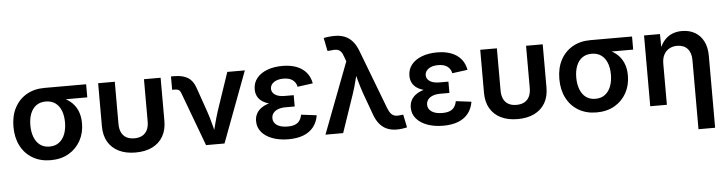

<svg xmlns="http://www.w3.org/2000/svg" viewBox="-52 -989 5475 1447"><g transform="rotate(-5 2685.0 -265.5)"><path d="M297.9 11.2Q219.7 11.2 161.4 -23.2Q103 -57.6 71 -119.4Q39.1 -181.2 39.1 -263.7Q39.1 -345.7 71 -406.7Q103 -467.8 161.1 -501.7Q219.2 -535.6 297.4 -535.6H612.8V-436.5H384.8L297.4 -432.6Q254.9 -432.6 225.8 -411.4Q196.8 -390.1 181.9 -352.1Q167 -314 167 -263.7Q167 -213.9 181.9 -174.8Q196.8 -135.7 225.8 -113.8Q254.9 -91.8 297.9 -91.8Q340.8 -91.8 370.1 -114Q399.4 -136.2 414.3 -175Q429.2 -213.9 429.2 -263.7Q429.2 -314 414.3 -352.1Q399.4 -390.1 370.1 -411.4Q340.8 -432.6 297.9 -432.6V-469.7Q353.5 -469.7 400.6 -456.3Q447.8 -442.9 482.7 -415Q517.6 -387.2 536.9 -345Q556.2 -302.7 556.2 -245.6Q556.2 -172.4 524.2 -114.3Q492.2 -56.2 434.3 -22.5Q376.5 11.2 297.9 11.2Z M939.9 9.3Q866.2 9.3 813.2 -16.8Q760.3 -43 731.9 -91.8Q703.6 -140.6 703.6 -209V-535.6H829.6V-216.3Q829.6 -178.2 842.3 -151.9Q855 -125.5 879.6 -111.8Q904.3 -98.1 939.9 -98.1Q975.6 -98.1 1000.2 -111.8Q1024.9 -125.5 1037.6 -151.9Q1050.3 -178.2 1050.3 -216.3V-535.6H1176.3V-209Q1176.3 -140.6 1147.9 -91.8Q1119.6 -43 1066.7 -16.8Q1013.7 9.3 939.9 9.3Z M1473.1 0 1321.8 -406.2Q1315.9 -423.3 1305.2 -430.4Q1294.4 -437.5 1275.9 -437.5H1254.9V-538.6H1277.8Q1344.2 -538.6 1383.1 -514.2Q1421.9 -489.7 1439.9 -435.1L1504.9 -248.5Q1521.5 -199.2 1534.2 -149.9Q1546.9 -100.6 1560.1 -49.8H1529.3Q1542.5 -100.6 1555.2 -149.9Q1567.9 -199.2 1583.5 -248.5L1680.7 -535.6H1813.5L1612.8 0Z M2096.2 10.3Q2030.8 10.3 1978 -8.5Q1925.3 -27.3 1894.8 -62.7Q1864.3 -98.1 1864.3 -147.5Q1864.3 -177.7 1877.4 -202.9Q1890.6 -228 1917.2 -246.3Q1943.8 -264.6 1984.4 -274.7Q2024.9 -284.7 2079.1 -284.7H2164.1V-231.9H2095.7Q2062.5 -231.9 2038.6 -222.9Q2014.6 -213.9 2001.7 -197Q1988.8 -180.2 1988.8 -157.7Q1988.8 -125 2017.6 -105.5Q2046.4 -85.9 2098.6 -85.9Q2132.8 -85.9 2154.8 -95Q2176.8 -104 2189.2 -121.8Q2201.7 -139.6 2206.5 -166L2323.7 -151.4Q2315.4 -100.1 2286.9 -63.7Q2258.3 -27.3 2210.7 -8.5Q2163.1 10.3 2096.2 10.3ZM2081.5 -258.8Q2027.8 -258.8 1988.5 -267.6Q1949.2 -276.4 1924.1 -293Q1898.9 -309.6 1887 -333.3Q1875 -356.9 1875 -385.7Q1875 -435.5 1903.6 -470.9Q1932.1 -506.3 1982.7 -525.4Q2033.2 -544.4 2097.7 -544.4Q2159.2 -544.4 2204.6 -526.9Q2250 -509.3 2278.1 -475.8Q2306.2 -442.4 2314.9 -393.6L2198.7 -377.9Q2192.4 -410.6 2167.2 -429.4Q2142.1 -448.2 2097.7 -448.2Q2051.8 -448.2 2024.7 -429Q1997.6 -409.7 1997.6 -379.9Q1997.6 -353 2022.9 -335.2Q2048.3 -317.4 2097.2 -317.4H2164.1V-258.8Z M2376.5 0 2581.1 -537.1 2568.8 -570.8Q2560.1 -598.6 2547.6 -612.5Q2535.2 -626.5 2517.3 -629.9Q2499.5 -633.3 2474.1 -628.9L2446.8 -627L2426.8 -726.6Q2442.4 -730.5 2465.3 -732.9Q2488.3 -735.4 2511.7 -735.4Q2553.7 -735.4 2586.9 -721.7Q2620.1 -708 2645.3 -679Q2670.4 -649.9 2687.5 -603.5L2857.4 -158.2Q2868.2 -130.4 2881.1 -116Q2894 -101.6 2910.9 -97.4Q2927.7 -93.3 2949.7 -96.7L2973.6 -99.1L2993.7 -1Q2979.5 2.4 2958.5 5.4Q2937.5 8.3 2915 8.3Q2874.5 8.3 2842 -5.6Q2809.6 -19.5 2785.4 -48.6Q2761.2 -77.6 2745.1 -124L2685.5 -287.6Q2668.5 -337.4 2655.3 -385.7Q2642.1 -434.1 2628.4 -485.8H2662.1Q2648.9 -435.1 2637 -386Q2625 -336.9 2608.4 -287.6L2510.3 0Z M3266.6 10.3Q3201.2 10.3 3148.4 -8.5Q3095.7 -27.3 3065.2 -62.7Q3034.7 -98.1 3034.7 -147.5Q3034.7 -177.7 3047.9 -202.9Q3061 -228 3087.6 -246.3Q3114.3 -264.6 3154.8 -274.7Q3195.3 -284.7 3249.5 -284.7H3334.5V-231.9H3266.1Q3232.9 -231.9 3209 -222.9Q3185.1 -213.9 3172.1 -197Q3159.2 -180.2 3159.2 -157.7Q3159.2 -125 3188 -105.5Q3216.8 -85.9 3269 -85.9Q3303.2 -85.9 3325.2 -95Q3347.2 -104 3359.6 -121.8Q3372.1 -139.6 3377 -166L3494.1 -151.4Q3485.8 -100.1 3457.3 -63.7Q3428.7 -27.3 3381.1 -8.5Q3333.5 10.3 3266.6 10.3ZM3252 -258.8Q3198.2 -258.8 3158.9 -267.6Q3119.6 -276.4 3094.5 -293Q3069.3 -309.6 3057.4 -333.3Q3045.4 -356.9 3045.4 -385.7Q3045.4 -435.5 3074 -470.9Q3102.5 -506.3 3153.1 -525.4Q3203.6 -544.4 3268.1 -544.4Q3329.6 -544.4 3375 -526.9Q3420.4 -509.3 3448.5 -475.8Q3476.6 -442.4 3485.4 -393.6L3369.1 -377.9Q3362.8 -410.6 3337.6 -429.4Q3312.5 -448.2 3268.1 -448.2Q3222.2 -448.2 3195.1 -429Q3168 -409.7 3168 -379.9Q3168 -353 3193.4 -335.2Q3218.8 -317.4 3267.6 -317.4H3334.5V-258.8Z M3830.6 9.3Q3756.8 9.3 3703.9 -16.8Q3650.9 -43 3622.6 -91.8Q3594.2 -140.6 3594.2 -209V-535.6H3720.2V-216.3Q3720.2 -178.2 3732.9 -151.9Q3745.6 -125.5 3770.3 -111.8Q3794.9 -98.1 3830.6 -98.1Q3866.2 -98.1 3890.9 -111.8Q3915.5 -125.5 3928.2 -151.9Q3940.9 -178.2 3940.9 -216.3V-535.6H4066.9V-209Q4066.9 -140.6 4038.6 -91.8Q4010.3 -43 3957.3 -16.8Q3904.3 9.3 3830.6 9.3Z M4427.7 11.2Q4349.6 11.2 4291.3 -23.2Q4232.9 -57.6 4200.9 -119.4Q4168.9 -181.2 4168.9 -263.7Q4168.9 -345.7 4200.9 -406.7Q4232.9 -467.8 4291 -501.7Q4349.1 -535.6 4427.2 -535.6H4742.7V-436.5H4514.6L4427.2 -432.6Q4384.8 -432.6 4355.7 -411.4Q4326.7 -390.1 4311.8 -352.1Q4296.9 -314 4296.9 -263.7Q4296.9 -213.9 4311.8 -174.8Q4326.7 -135.7 4355.7 -113.8Q4384.8 -91.8 4427.7 -91.8Q4470.7 -91.8 4500 -114Q4529.3 -136.2 4544.2 -175Q4559.1 -213.9 4559.1 -263.7Q4559.1 -314 4544.2 -352.1Q4529.3 -390.1 4500 -411.4Q4470.7 -432.6 4427.7 -432.6V-469.7Q4483.4 -469.7 4530.5 -456.3Q4577.6 -442.9 4612.5 -415Q4647.5 -387.2 4666.7 -345Q4686 -302.7 4686 -245.6Q4686 -172.4 4654.1 -114.3Q4622.1 -56.2 4564.2 -22.5Q4506.3 11.2 4427.7 11.2Z M4959.5 -310.5V0H4833.5V-535.6H4954.1L4955.6 -402.3H4940.9Q4963.9 -472.2 5008.8 -508.1Q5053.7 -543.9 5120.6 -543.9Q5176.3 -543.9 5218 -520Q5259.8 -496.1 5283.2 -450.4Q5306.6 -404.8 5306.6 -338.9V204.1H5180.7V-319.3Q5180.7 -375 5152.6 -405.5Q5124.5 -436 5074.7 -436Q5041.5 -436 5015.4 -421.6Q4989.3 -407.2 4974.4 -379.4Q4959.5 -351.6 4959.5 -310.5Z"/></g></svg>

Font: Inter 20pt SemiBold
Style: Regular
Weight: 600
Version: Version 4.001;git-66647c0bb